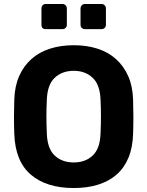

<svg xmlns="http://www.w3.org/2000/svg" viewBox="-20 -938 743 968"><path d="M409 -791Q399 -791 392.5 -797Q386 -803 386 -813V-895Q386 -905 392.5 -911.5Q399 -918 409 -918H491Q501 -918 507.5 -911.5Q514 -905 514 -895V-813Q514 -803 507.5 -797Q501 -791 491 -791ZM211 -791Q189 -791 189 -813V-895Q189 -905 195 -911.5Q201 -918 211 -918H294Q304 -918 310.5 -911.5Q317 -905 317 -895V-813Q317 -803 310.5 -797Q304 -791 294 -791ZM352 10Q215 10 136 -57Q57 -124 52 -263Q49 -348 52 -435Q54 -503 76.5 -554Q99 -605 138 -640Q177 -675 231.5 -692.5Q286 -710 352 -710Q418 -710 472 -692.5Q526 -675 565 -640Q604 -605 626.5 -554Q649 -503 651 -435Q654 -348 651 -263Q649 -194 627.5 -142.5Q606 -91 567.5 -57.5Q529 -24 474.5 -7Q420 10 352 10ZM352 -119Q411 -119 448 -154.5Q485 -190 487 -268Q489 -313 489 -350.5Q489 -388 487 -432Q485 -510 447.5 -545.5Q410 -581 352 -581Q293 -581 255.5 -545.5Q218 -510 216 -432Q214 -388 214 -350.5Q214 -313 216 -268Q218 -190 255 -154.5Q292 -119 352 -119Z"/></svg>

Font: Fz Rubik SemBd
Style: Regular
Weight: 600
Designer: Hubert and Fischer
Foundry: Hubert and Fischer
Version: Vit hóa bi FontZin.com